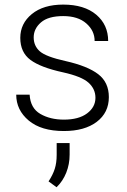

<svg xmlns="http://www.w3.org/2000/svg" viewBox="-20 -558 549 832"><path d="M393.6 -134.3Q393.6 -172.4 363.8 -199.5Q334 -226.6 252.9 -244.6Q156.2 -265.6 112.1 -298.3Q67.9 -331.1 67.9 -394Q67.9 -456.1 117.9 -497.1Q168 -538.1 253.9 -538.1Q345.2 -538.1 397 -494.4Q448.7 -450.7 448.7 -380.4H390.1Q390.1 -424.8 354 -456.5Q317.9 -488.3 253.9 -488.3Q189 -488.3 157.5 -460.9Q126 -433.6 126 -396Q126 -358.9 152.8 -335.4Q179.7 -312 263.7 -293.5Q359.4 -272 405.5 -236.6Q451.7 -201.2 451.7 -137.2Q451.7 -69.8 399.2 -30Q346.7 9.8 256.8 9.8Q158.7 9.8 104.5 -35.6Q50.3 -81.1 50.3 -147.9H108.4Q111.8 -89.4 154.5 -64.5Q197.3 -39.6 256.8 -39.6Q321.3 -39.6 357.4 -66.7Q393.6 -93.8 393.6 -134.3ZM281.7 112.3Q281.7 153.3 267.1 190.2Q252.4 227.1 225.1 253.4L190.4 228Q209 199.7 217.3 173.6Q225.6 147.5 225.6 113.3V62H281.7Z"/></svg>

Font: Franko
Style: Light
Weight: 300
Designer: Google
Version: Version 1.200310; 2013